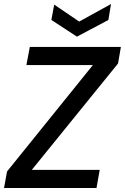

<svg xmlns="http://www.w3.org/2000/svg" viewBox="-25 -933 620 953"><path d="M-5 0 10 -82 436 -610H106L123 -700H575L561 -618L133 -90H470L454 0ZM357 -751 230 -834 244 -910 368 -826 526 -913 513 -834Z"/></svg>

Font: DeepMind Sans Medium
Style: Italic
Weight: 500
Italic angle: -10°
Designer: Jonny Pinhorn / Modifications: Colophon Foundry
Foundry: Colophon Foundry
Version: Version 1.002; ttfautohint (v1.8.2)